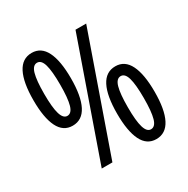

<svg xmlns="http://www.w3.org/2000/svg" viewBox="-166 -871 1006 1028"><g transform="rotate(-30 337.5 -357.0)"><path d="M45 -499Q45 -609 74.5 -666.5Q104 -724 163 -724Q221 -724 249.5 -666.5Q278 -609 278 -501Q278 -391 248.5 -333.5Q219 -276 160 -276Q102 -276 73.5 -333.5Q45 -391 45 -499ZM495 -714 245 0H179L429 -714ZM112 -500Q112 -416 124 -376Q136 -336 161 -336Q188 -336 199.5 -376.5Q211 -417 211 -500Q211 -584 199.5 -624Q188 -664 162 -664Q135 -664 123.5 -623.5Q112 -583 112 -500ZM397 -213Q397 -323 426.5 -380.5Q456 -438 515 -438Q573 -438 601.5 -380.5Q630 -323 630 -215Q630 -105 600.5 -47.5Q571 10 512 10Q454 10 425.5 -47.5Q397 -105 397 -213ZM464 -214Q464 -130 476 -90Q488 -50 513 -50Q540 -50 551.5 -90.5Q563 -131 563 -214Q563 -298 551.5 -338Q540 -378 514 -378Q487 -378 475.5 -337.5Q464 -297 464 -214Z"/></g></svg>

Font: Noto Sans Sinhala ExtraCondensed
Style: Regular
Weight: 400
Width: 2
Designer: Jelle Bosma - Monotype Design Team
Foundry: Monotype Imaging Inc.
Version: Version 2.006; ttfautohint (v1.8.4.7-5d5b)